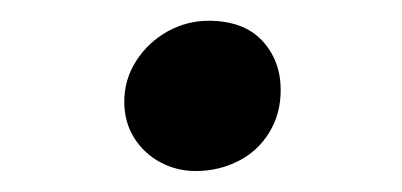

<svg xmlns="http://www.w3.org/2000/svg" viewBox="-20 -431 385 184"><path d="M99.1 -267.1ZM179.7 -411.1Q213.4 -411.1 231.2 -392.1Q249 -373 249 -344.7Q249 -321.8 238 -304Q227.1 -286.1 208.3 -276.6Q189.5 -267.1 167.5 -267.1Q149.4 -267.1 133.8 -275.4Q118.2 -283.7 108.6 -298.8Q99.1 -314 99.1 -333.5Q99.1 -355 110.6 -372.8Q122.1 -390.6 140.6 -400.9Q159.2 -411.1 179.7 -411.1Z"/></svg>

Font: Merriweather
Style: Regular
Weight: 400
Designer: Eben Sorkin
Foundry: Eben Sorkin
Version: Version 1.584; ttfautohint (v1.6)